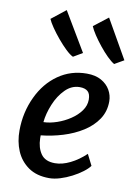

<svg xmlns="http://www.w3.org/2000/svg" viewBox="-96 -933 708 1003"><g transform="rotate(10 258.5 -432.0)"><path d="M236.5 8Q170 8 126 -22.5Q82 -53.5 61.2 -103Q40.5 -152.5 41 -211.5Q41.5 -307.5 81 -390.5Q119 -471 185.5 -517.5Q252 -564 336.5 -564Q382.5 -564 413.5 -546.5Q444.5 -529 460.5 -501Q476.5 -473 476.5 -441Q476.5 -387.5 448.8 -346Q421 -304.5 374.2 -275Q327.5 -245.5 270.2 -228Q213 -210.5 154.5 -204.5V-188.5Q155.5 -139 178.2 -106.5Q201 -74 252.5 -74Q291 -74 333.2 -94.8Q375.5 -115.5 414 -152L443.5 -93.5Q432 -77.5 408.5 -59.8Q385 -42 355 -26.5Q325 -11 294 -1.5Q263 8 236.5 8ZM156.5 -275Q191 -276 228 -288.8Q265 -301.5 297.2 -323Q329.5 -344.5 349.5 -372.2Q369.5 -400 369.5 -431.5Q369.5 -462 355 -475Q340.5 -488 312.5 -488Q269.5 -488 236 -454.5Q202 -420.5 181.5 -370.5Q161 -320.5 156.5 -275ZM249 -638Q232.5 -645.5 210 -667Q187.5 -688.5 164.8 -715.8Q142 -743 124 -769.2Q106 -795.5 99 -812.5L175 -872.5L297.5 -666.5ZM467.5 -638Q451 -647.5 429.5 -668.8Q408 -690 386.5 -716.8Q365 -743.5 348 -769.2Q331 -795 323.5 -813.5L399.5 -872.5L517 -666.5Z"/></g></svg>

Font: Merriweather Sans Italic
Style: Regular
Weight: 400
Italic angle: -7.5°
Designer: Eben Sorkin
Foundry: Eben Sorkin
Version: Version 1.008; ttfautohint (v1.7.19-72a1) -l 8 -r 50 -G 200 